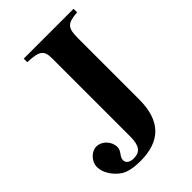

<svg xmlns="http://www.w3.org/2000/svg" viewBox="-228 -768 956 956"><g transform="rotate(-45 250.0 -290.0)"><path d="M390 -556C390 -628 403 -646 478 -651V-676H127V-651C208 -648 228 -635 228 -577V-27C228 35 210 63 164 63C136 63 119 51 119 31C119 5 146 -5 146 -35C146 -75 112 -111 74 -111C37 -111 3 -74 3 -37C3 5 33 48 70 73C95 90 138 96 178 96C317 96 390 25 390 -126Z"/></g></svg>

Font: XITS Math
Style: Bold
Weight: 700
Designer: MicroPress Inc., with final additions and corrections provided by Coen Hoffman, Elsevier (retired)
Version: Version 1.105